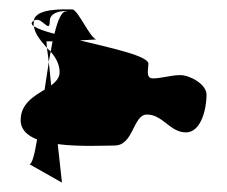

<svg xmlns="http://www.w3.org/2000/svg" viewBox="-20 -698 484 409"><path d="M24 -442C24 -422 38 -409 59 -401C54 -371 49 -350 43 -348L112 -309L103 -391C149 -385 203 -388 224 -388C265 -388 263 -454 293 -454C327 -454 342 -416 376 -416C410 -416 420 -470 420 -496C420 -519 384 -538 364 -538C344 -538 324 -531 306 -531C290 -531 296 -549 296 -561C300 -578 220 -595 150 -612L186 -614C173 -614 146 -678 134 -678C116 -678 56 -681 52 -654C69 -665 86 -624 86 -653C86 -680 136 -674 121 -674C111 -674 103 -655 96 -626C76 -631 60 -637 52 -642C55 -624 68 -610 80 -596L79 -610H92C91 -603 89 -596 88 -588C99 -575 107 -561 107 -544C107 -532 99 -524 89 -516L84 -566C81 -547 78 -527 75 -507C52 -493 24 -477 24 -442ZM52 -642C45 -647 47 -651 52 -654V-651C52 -648 51 -645 52 -642ZM80 -596C82 -593 86 -591 88 -588C87 -581 85 -574 84 -566Z"/></svg>

Font: Alpina
Style: Regular
Weight: 400
Version: Version 0.9